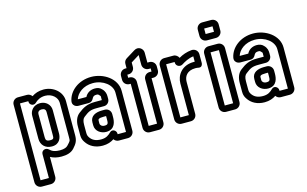

<svg xmlns="http://www.w3.org/2000/svg" viewBox="-105 -982 2381 1487"><g transform="rotate(-15 1085.5 -238.5)"><path d="M137 -446C137 -420 170 -404 190 -424C207 -441 234 -458 273 -458C328 -458 369 -419 369 -377V-103C369 -67 369 -72 340 -40C330 -29 311 -20 276 -20C237 -20 213 -30 194 -49C173 -69 137 -57 137 -26V165H70V-451H137ZM140 -501H67C41 -501 20 -480 20 -454V168C20 194 41 215 67 215H140C166 215 187 194 187 168V9C212 23 242 30 276 30C317 30 354 21 378 -6C407 -38 419 -59 419 -103V-377C419 -453 350 -508 273 -508C234 -508 204 -497 179 -480C171 -491 157 -501 140 -501ZM220 -413C167 -413 137 -374 137 -335V-149C137 -101 170 -65 224 -65C289 -65 302 -118 302 -149V-335C302 -380 266 -413 220 -413ZM220 -363C242 -363 252 -352 252 -335V-149C252 -124 251 -115 224 -115C194 -115 187 -125 187 -149V-335C187 -348 195 -363 220 -363Z M739 -308V-328C739 -347 736 -369 714 -391C700 -407 681 -413 660 -413C621 -413 593 -393 580 -366H511C525 -412 577 -457 655 -457C737 -457 806 -403 806 -341V-25H739V-31C739 -55 708 -76 686 -54C668 -36 647 -19 606 -19C562 -19 534 -34 516 -63C507 -78 507 -86 507 -109V-163C507 -194 514 -212 528 -222C566 -251 581 -262 635 -262H694C719 -262 739 -283 739 -308ZM736 25H809C835 25 856 4 856 -22V-341C856 -441 753 -507 655 -507C551 -507 475 -442 460 -367C458 -357 458 -345 465 -335C475 -320 492 -316 504 -316H586C605 -316 616 -327 623 -340C629 -351 634 -363 660 -363C671 -363 675 -360 677 -357C692 -340 689 -350 689 -328V-312H635C571 -312 538 -293 498 -262C468 -239 457 -202 457 -163V-109C457 -92 454 -65 474 -36C501 7 548 31 606 31C644 31 674 20 697 4C705 16 719 25 736 25ZM692 -234H670C620 -234 574 -216 574 -164V-140C574 -94 616 -65 659 -65C733 -65 739 -131 739 -163V-187C739 -213 718 -234 692 -234ZM670 -184H689V-163C689 -127 689 -115 659 -115C636 -115 624 -130 624 -140V-164C624 -174 626 -184 670 -184Z M941 -426H931V-451H941C967 -451 988 -472 988 -498V-533C988 -534 989 -534 989 -534L1055 -575V-498C1055 -472 1076 -451 1102 -451H1118V-426H1102C1076 -426 1055 -405 1055 -379V-25H988V-379C988 -405 967 -426 941 -426ZM1105 -22V-376H1121C1147 -376 1168 -397 1168 -423V-454C1168 -480 1147 -501 1121 -501H1105V-581C1105 -614 1068 -642 1033 -620L960 -575C948 -567 938 -555 938 -536V-501H928C902 -501 881 -480 881 -454V-423C881 -397 902 -376 928 -376H938V-22C938 4 959 25 985 25H1058C1084 25 1105 4 1105 -22Z M1313 -501H1239C1213 -501 1192 -480 1192 -454V-22C1192 4 1213 25 1239 25H1313C1339 25 1360 4 1360 -22V-279C1360 -321 1385 -363 1453 -363C1460 -363 1472 -362 1480 -360C1505 -356 1511 -380 1511 -389V-460C1511 -487 1488 -508 1460 -506C1420 -502 1386 -490 1356 -472C1349 -487 1333 -501 1313 -501ZM1461 -413H1453C1357 -413 1310 -345 1310 -279V-25H1242V-451H1310V-446C1310 -417 1342 -403 1364 -417C1389 -433 1421 -451 1461 -456Z M1598 -25V-451H1665V-25ZM1715 -22V-454C1715 -480 1694 -501 1668 -501H1595C1569 -501 1548 -480 1548 -454V-22C1548 4 1569 25 1595 25H1668C1694 25 1715 4 1715 -22ZM1598 -598V-642H1665V-598ZM1715 -595V-645C1715 -671 1694 -692 1668 -692H1595C1569 -692 1548 -671 1548 -645V-595C1548 -569 1569 -548 1595 -548H1668C1694 -548 1715 -569 1715 -595Z M2037 -308V-328C2037 -347 2034 -369 2012 -391C1998 -407 1979 -413 1958 -413C1919 -413 1891 -393 1878 -366H1809C1823 -412 1875 -457 1953 -457C2035 -457 2104 -403 2104 -341V-25H2037V-31C2037 -55 2006 -76 1984 -54C1966 -36 1945 -19 1904 -19C1860 -19 1832 -34 1814 -63C1805 -78 1805 -86 1805 -109V-163C1805 -194 1812 -212 1826 -222C1864 -251 1879 -262 1933 -262H1992C2017 -262 2037 -283 2037 -308ZM2034 25H2107C2133 25 2154 4 2154 -22V-341C2154 -441 2051 -507 1953 -507C1849 -507 1773 -442 1758 -367C1756 -357 1756 -345 1763 -335C1773 -320 1790 -316 1802 -316H1884C1903 -316 1914 -327 1921 -340C1927 -351 1932 -363 1958 -363C1969 -363 1973 -360 1975 -357C1990 -340 1987 -350 1987 -328V-312H1933C1869 -312 1836 -293 1796 -262C1766 -239 1755 -202 1755 -163V-109C1755 -92 1752 -65 1772 -36C1799 7 1846 31 1904 31C1942 31 1972 20 1995 4C2003 16 2017 25 2034 25ZM1990 -234H1968C1918 -234 1872 -216 1872 -164V-140C1872 -94 1914 -65 1957 -65C2031 -65 2037 -131 2037 -163V-187C2037 -213 2016 -234 1990 -234ZM1968 -184H1987V-163C1987 -127 1987 -115 1957 -115C1934 -115 1922 -130 1922 -140V-164C1922 -174 1924 -184 1968 -184Z"/></g></svg>

Font: DIN Rundschrift
Style: BreitKont
Weight: 400
Width: 7
Version: Version 1.027